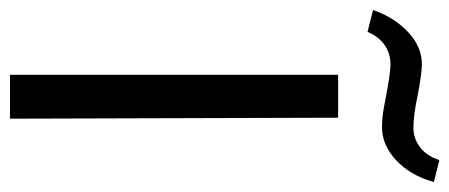

<svg xmlns="http://www.w3.org/2000/svg" viewBox="-295 -623 901 385"><g transform="rotate(90 155.5 -430.5)"><path d="M-17 -728Q-2 -771 27.5 -798.5Q57 -826 92 -826Q108 -826 152 -818Q193 -809 219 -809Q241 -809 258.5 -822.5Q276 -836 284 -861L328 -850Q315 -803 284.5 -774.5Q254 -746 218 -746Q199 -746 177.5 -750Q156 -754 151 -755Q109 -763 92 -763Q70 -763 53 -751Q36 -739 27 -717ZM113 -658H199L201 0H113Z"/></g></svg>

Font: Ysabeau Infant Medium
Style: Regular
Weight: 500
Designer: Christian Thalmann (Catharsis Fonts)
Version: Version 0.003